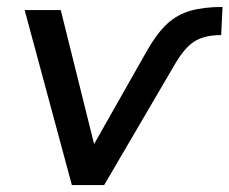

<svg xmlns="http://www.w3.org/2000/svg" viewBox="-20 -533 661 553"><path d="M187 0 51 -504H155L251 -118L404 -388Q432 -437 461 -464Q490 -491 528.5 -502Q567 -513 621 -513L617 -432Q568 -432 539 -413Q510 -394 482 -345L280 0Z"/></svg>

Font: Winston Medium
Style: Italic
Weight: 500
Italic angle: -9°
Designer: Original fonts by Vernon Adams / Changes by Cristiano Sobral
Foundry: Original fonts by Vernon Adams / Changes by Cristiano Sobral
Version: Version 2.503;July 17, 2020;FontCreator 13.0.0.2655 64-bit